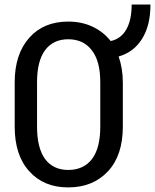

<svg xmlns="http://www.w3.org/2000/svg" viewBox="-20 -817 685 848"><path d="M522.5 -257.8Q522.5 -130.9 457 -60.5Q390.6 10.7 281.2 10.7Q172.9 10.7 109.4 -60.5Q44.9 -130.9 44.9 -257.8Q44.9 -282.2 44.9 -331.1Q44.9 -338.9 44.9 -350.6Q44.9 -384.8 44.9 -453.1Q44.9 -578.1 109.4 -650.4Q172.9 -721.7 281.2 -721.7Q340.8 -721.7 388.7 -699.2Q436.5 -676.8 468.8 -635.7Q514.6 -645.5 538.1 -687.5Q561.5 -728.5 561.5 -796.9Q588.9 -796.9 644.5 -796.9Q644.5 -704.1 607.4 -645.5Q571.3 -586.9 503.9 -567.4Q512.7 -543 517.6 -513.7Q522.5 -484.4 522.5 -453.1Q522.5 -387.7 522.5 -257.8ZM422.9 -454.1Q422.9 -546.9 385.7 -594.7Q348.6 -643.6 281.2 -643.6Q214.8 -643.6 178.7 -594.7Q143.6 -546.9 143.6 -454.1Q143.6 -437.5 143.6 -405.3Q143.6 -368.2 143.6 -257.8Q143.6 -164.1 178.7 -115.2Q214.8 -66.4 281.2 -66.4Q349.6 -66.4 386.7 -115.2Q422.9 -163.1 422.9 -257.8Q422.9 -323.2 422.9 -454.1Z"/></svg>

Font: Noto Sans Hebrew DECATHLON 
Style: Regular
Weight: 400
Designer: Monotype Design team
Version: Version 1.03 uh